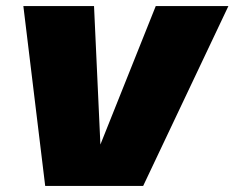

<svg xmlns="http://www.w3.org/2000/svg" viewBox="-20 -613 773 633"><path d="M129 0H452L733 -593H493.5L311 -136.5L290 -593H57Z"/></svg>

Font: Anybody UltraCondensed Thin Black
Style: Italic
Weight: 900
Italic angle: -10°
Version: Version 1.111